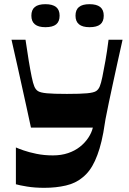

<svg xmlns="http://www.w3.org/2000/svg" viewBox="-20 -890 619 918"><path d="M56 -9V-185Q67 -180 92.5 -171Q118 -162 154.5 -154.5Q191 -147 233 -147Q273 -147 305.5 -158Q338 -169 362 -188Q386 -207 402 -231Q418 -255 424 -280H128Q116 -336 106 -381.5Q96 -427 86 -472Q76 -517 64 -571.5Q52 -626 35 -700H102Q110 -644 117.5 -599Q125 -554 131.5 -522.5Q138 -491 144 -477Q150 -462 161.5 -454.5Q173 -447 204 -444Q235 -441 300 -441Q365 -441 396.5 -444Q428 -447 439.5 -454.5Q451 -462 457 -477Q463 -491 469.5 -522.5Q476 -554 484 -599Q492 -644 499 -700H566Q553 -641 541 -587.5Q529 -534 519 -486.5Q509 -439 500 -397.5Q491 -356 484.5 -320.5Q478 -285 474 -256Q466 -213 456 -180Q446 -147 434 -121Q422 -95 407.5 -75.5Q393 -56 374 -41Q342 -14 295 -3Q248 8 192 8Q146 8 109.5 2Q73 -4 56 -9ZM197 -760Q130 -760 130 -815Q130 -843 146.5 -856.5Q163 -870 197 -870Q231 -870 248 -856.5Q265 -843 265 -815Q265 -787 248.5 -773.5Q232 -760 197 -760ZM408 -760Q341 -760 341 -815Q341 -843 357.5 -856.5Q374 -870 408 -870Q442 -870 459 -856.5Q476 -843 476 -815Q476 -787 459.5 -773.5Q443 -760 408 -760Z"/></svg>

Font: Ojuju ExtraLight
Style: Bold
Weight: 700
Version: Version 1.000